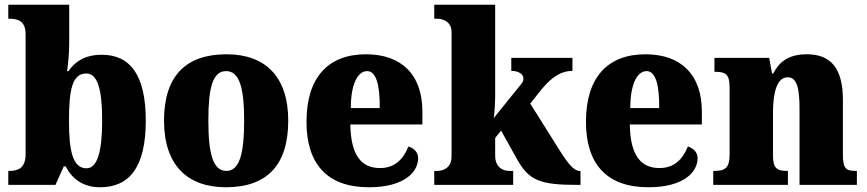

<svg xmlns="http://www.w3.org/2000/svg" viewBox="-20 -780 3658 810"><path d="M402 10C527 10 595 -76 595 -271C595 -464 529 -549 409 -549C338 -549 295 -519 269 -480H263C268 -512 272 -560 272 -597V-760H15V-701H19C58 -701 88 -690 88 -635V-129C88 -68 52 -59 21 -59H15V0H214L249 -78H257C284 -26 330 10 402 10ZM345 -70C287 -70 271 -142 271 -271C271 -405 286 -470 344 -470C391 -470 411 -405 411 -272C411 -142 391 -70 345 -70Z M933 10C1106 10 1196 -83 1196 -271C1196 -459 1097 -551 936 -551C763 -551 672 -459 672 -271C672 -83 771 10 933 10ZM935 -59C878 -59 859 -133 859 -271C859 -410 877 -480 934 -480C990 -480 1010 -410 1010 -271C1010 -133 991 -59 935 -59Z M1536 10C1687 10 1744 -55 1744 -113C1744 -138 1726 -155 1703 -162C1682 -110 1647 -71 1583 -71C1502 -71 1460 -128 1458 -255H1762V-309C1762 -467 1672 -551 1524 -551C1365 -551 1273 -454 1273 -266C1273 -91 1358 10 1536 10ZM1582 -324H1460C1460 -425 1489 -480 1529 -480C1566 -480 1583 -424 1582 -324Z M1812 0H2145V-59H2127C2111 -59 2069 -67 2069 -124V-198L2094 -229L2162 -107C2212 -19 2257 0 2416 0H2429V-59H2425C2402 -59 2377 -88 2342 -144L2217 -343L2263 -401C2311 -460 2352 -481 2395 -481V-536H2137V-481C2168 -481 2188 -467 2188 -450C2188 -446 2189 -437 2180 -427L2063 -282C2066 -299 2069 -345 2069 -379V-760H1812V-701H1826C1841 -701 1885 -694 1885 -644V-120C1885 -66 1842 -59 1826 -59H1812Z M2715 10C2866 10 2923 -55 2923 -113C2923 -138 2905 -155 2882 -162C2861 -110 2826 -71 2762 -71C2681 -71 2639 -128 2637 -255H2941V-309C2941 -467 2851 -551 2703 -551C2544 -551 2452 -454 2452 -266C2452 -91 2537 10 2715 10ZM2761 -324H2639C2639 -425 2668 -480 2708 -480C2745 -480 2762 -424 2761 -324Z M2989 0H3304V-59H3300C3259 -59 3241 -69 3241 -124V-303C3241 -382 3255 -454 3303 -454C3343 -454 3353 -405 3353 -320V0H3595V-59H3591C3549 -59 3536 -68 3536 -129V-359C3536 -493 3484 -551 3384 -551C3301 -551 3265 -514 3242 -470H3237L3225 -536H2994V-477H2998C3039 -477 3058 -468 3058 -413V-127C3058 -68 3035 -59 2993 -59H2989Z"/></svg>

Font: Noto Serif Tamil SemiCondensed Black
Style: Italic
Weight: 900
Width: 4
Italic angle: -12°
Designer: Indian Type Foundry, Tom Grace, and the Monotype Design Team
Foundry: Monotype Imaging Inc.
Version: Version 2.003